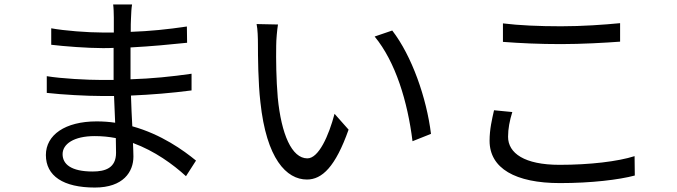

<svg xmlns="http://www.w3.org/2000/svg" viewBox="-20 -804 3040 862"><path d="M501 -118C501 -50 453 -34 396 -34C299 -34 261 -67 261 -112C261 -157 311 -193 405 -193C438 -193 469 -190 500 -184C500 -158 501 -135 501 -118ZM860 -83C804 -129 704 -201 574 -237C572 -280 569 -328 568 -375C661 -379 747 -386 840 -398V-473C751 -460 661 -451 566 -448V-468V-591C659 -596 743 -604 820 -612L819 -685C732 -672 652 -664 567 -661C567 -686 567 -706 568 -719C569 -747 570 -767 573 -784H488C490 -771 491 -742 491 -725V-658C474 -658 457 -658 440 -658C374 -658 269 -666 210 -677V-603C268 -596 373 -588 441 -588C458 -588 474 -588 490 -589V-468V-445C473 -445 455 -445 437 -445C372 -445 256 -451 190 -462V-387C260 -379 369 -373 437 -373C456 -373 474 -373 492 -373C494 -335 495 -293 497 -253C470 -257 443 -259 414 -259C272 -259 186 -198 186 -108C186 -14 264 38 406 38C534 38 579 -33 579 -101C579 -116 578 -137 577 -162C675 -126 757 -66 815 -13Z M1228 -694 1132 -696C1137 -673 1138 -632 1138 -608C1138 -550 1139 -432 1149 -346C1176 -91 1266 2 1358 2C1426 2 1486 -55 1545 -222L1482 -293C1456 -195 1411 -93 1360 -93C1290 -93 1243 -201 1227 -366C1220 -447 1219 -537 1220 -599C1220 -625 1224 -670 1228 -694ZM1741 -667 1662 -640C1756 -526 1810 -348 1832 -170L1915 -203C1895 -365 1829 -553 1741 -667Z M2238 -616C2317 -610 2401 -606 2499 -606C2590 -606 2698 -612 2764 -617V-700C2693 -693 2594 -686 2499 -686C2401 -686 2310 -690 2238 -699V-616ZM2198 -309C2189 -269 2178 -224 2178 -172C2178 -48 2294 18 2494 18C2635 18 2759 3 2830 -16L2829 -103C2754 -79 2628 -64 2492 -64C2335 -64 2261 -116 2261 -190C2261 -226 2268 -262 2280 -301L2198 -309Z"/></svg>

Font: Noto Sans T Chinese Regular
Style: Regular
Weight: 400
Designer: Ryoko NISHIZUKA (kana & ideographs); Paul D. Hunt (Latin, Greek & Cyrillic); Wenlong ZHANG (bopomofo); Sandoll Communica
Foundry: Adobe Systems Incorporated
Version: Version 1.000;PS 1;hotconv 1.0.78;makeotf.lib2.5.61930